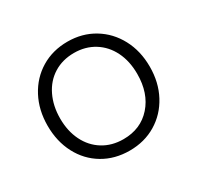

<svg xmlns="http://www.w3.org/2000/svg" viewBox="-118 -648 818 795"><g transform="rotate(-30 290.5 -250.0)"><path d="M46 -249Q46 -324 77.5 -383.5Q109 -443 164.5 -476.5Q220 -510 291 -510Q361 -510 416.5 -476.5Q472 -443 503.5 -384Q535 -325 535 -250Q535 -175 503.5 -116Q472 -57 416.5 -23.5Q361 10 290 10Q219 10 163.5 -23Q108 -56 77 -115Q46 -174 46 -249ZM475 -250Q475 -311 452 -357.5Q429 -404 387 -430Q345 -456 291 -456Q236 -456 194 -430Q152 -404 129 -356.5Q106 -309 106 -249Q106 -189 129 -142.5Q152 -96 194 -70Q236 -44 291 -44Q374 -44 424.5 -101Q475 -158 475 -250Z"/></g></svg>

Font: Bellota
Style: Regular
Weight: 400
Designer: Kemie Guaida
Foundry: Kemie Guaida
Version: Version 4.001